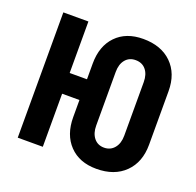

<svg xmlns="http://www.w3.org/2000/svg" viewBox="-105 -671 810 792"><g transform="rotate(20 300.0 -275.0)"><path d="M395 10Q320 10 276.5 -35.5Q233 -81 233 -158V-233H157V0H47V-550H157V-324H233V-393Q233 -470 276.5 -515Q320 -560 395 -560Q474 -560 520 -515Q566 -470 566 -393V-158Q566 -81 520 -35.5Q474 10 395 10ZM395 -83Q423 -83 440 -103.5Q457 -124 457 -158V-393Q457 -427 440.5 -447Q424 -467 395 -467Q367 -467 350.5 -447Q334 -427 334 -393V-158Q334 -124 350.5 -103.5Q367 -83 395 -83Z"/></g></svg>

Font: Pitagon Sans Mono
Style: Bold
Weight: 700
Monospace: yes
Designer: Travis Tran
Foundry: Pitagon
Version: Version 1.001; ttfautohint (v1.8.4.7-5d5b);gftools[0.9.26]